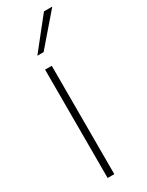

<svg xmlns="http://www.w3.org/2000/svg" viewBox="-196 -765 610 798"><g transform="rotate(-30 109.5 -366.0)"><path d="M62 0H94V-520H62ZM63 -586H93L219 -732H179Z"/></g></svg>

Font: Aspekta 100
Style: Regular
Weight: 100
Designer: Ivo Dolenc
Version: Version 2.000